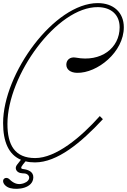

<svg xmlns="http://www.w3.org/2000/svg" viewBox="-20 -1039 819 1239"><path d="M206 9C349 9 502 -117 644 -270L624 -290C502 -153 341 -19 207 -19C75 -19 28 -104 28 -239C28 -554 348 -996 612 -993C699 -992 752 -942 752 -863C752 -728 631 -637 471 -667C430 -675 408 -650 408 -622C408 -590 435 -570 477 -569C608 -566 779 -703 779 -863C779 -959 712 -1019 611 -1019C330 -1019 0 -564 0 -245C0 -124 36 -41 115 -8L90 24C73 46 86 65 98 72C116 83 136 77 150 83C182 97 173 139 115 148C90 152 65 142 41 118C25 102 1 109 0 128C-1 147 19 168 46 175C95 188 193 176 195 106C196 69 162 56 130 52C113 50 112 43 130 20L145 2C163 7 184 9 206 9Z"/></svg>

Font: Louise
Style: Regular
Weight: 400
Designer: Ange Degheest & Luna Delabre & Camille Depalle
Foundry: Velvetyne Type Foundry
Version: Version 1.000;FEAKit 1.0